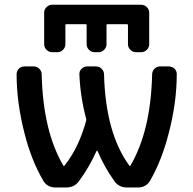

<svg xmlns="http://www.w3.org/2000/svg" viewBox="-20 -832 834 830"><path d="M267.6 -727.5Q262.7 -727.5 262.7 -722.7V-640.6Q262.7 -627 252.4 -616.7Q242.2 -606.4 228.5 -606.4H205.1Q191.4 -606.4 181.2 -616.7Q170.9 -627 170.9 -640.6V-777.3Q170.9 -791 181.2 -801.3Q191.4 -811.5 205.1 -811.5H589.8Q604.5 -811.5 614.7 -801.3Q625 -791 625 -777.3V-640.6Q625 -627 614.7 -616.7Q604.5 -606.4 589.8 -606.4H568.4Q553.7 -606.4 543.5 -616.7Q533.2 -627 533.2 -640.6V-722.7Q533.2 -727.5 529.3 -727.5H445.3Q440.4 -727.5 440.4 -722.7V-640.6Q440.4 -627 430.2 -616.7Q419.9 -606.4 406.2 -606.4H388.7Q375 -606.4 364.7 -616.7Q354.5 -627 354.5 -640.6V-722.7Q354.5 -727.5 349.6 -727.5ZM253.9 -116.2Q255.9 -112.3 258.8 -116.2Q320.3 -192.4 352.5 -310.5Q353.5 -314.5 352.5 -318.4Q327.1 -414.1 323.2 -509.8Q322.3 -524.4 332.5 -534.7Q342.8 -544.9 357.4 -544.9H394.5Q409.2 -544.9 419.4 -534.7Q429.7 -524.4 429.7 -510.7Q436.5 -255.9 539.1 -116.2Q540 -114.3 541.5 -114.3Q543 -114.3 543.9 -116.2Q631.8 -265.6 637.7 -510.7Q637.7 -524.4 647.9 -534.7Q658.2 -544.9 671.9 -544.9H709Q723.6 -544.9 734.4 -535.2Q744.1 -525.4 744.1 -511.7Q744.1 -387.7 709 -254.9Q679.7 -139.6 628.9 -50.8Q611.3 -21.5 576.2 -21.5H529.3Q494.1 -21.5 474.6 -48.8Q430.7 -110.4 401.4 -179.7Q400.4 -180.7 399.4 -180.7Q398.4 -180.7 397.5 -179.7Q367.2 -111.3 321.3 -48.8Q301.8 -21.5 265.6 -21.5H220.7Q184.6 -21.5 167 -50.8Q115.2 -139.6 85.9 -255.9Q51.8 -388.7 51.8 -510.7Q51.8 -524.4 61.5 -535.2Q72.3 -544.9 85.9 -544.9H125Q139.6 -544.9 149.9 -534.7Q160.2 -524.4 160.2 -510.7Q166 -264.6 253.9 -116.2Z"/></svg>

Font: Gen Jyuu GothicL Medium
Style: Regular
Weight: 500
Designer: [Source Han Sans]
Ryoko NISHIZUKA  (kana & ideographs); Paul D. Hunt (Latin, Greek & Cyrillic); Wenlong ZHANG  (bopomofo
Version: Version 1.002.20150607